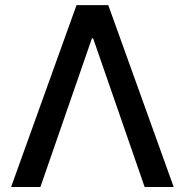

<svg xmlns="http://www.w3.org/2000/svg" viewBox="-20 -748 740 768"><path d="M141.6 0Q112.3 0 24.4 0Q89.8 -181.6 286.1 -727.5Q318.4 -727.5 413.1 -727.5Q478.5 -545.9 674.8 0Q645.5 0 558.6 0Q506.8 -148.4 352.5 -594.7Q351.6 -594.7 347.7 -594.7Q295.9 -446.3 141.6 0Z"/></svg>

Font: DeepSea
Style: Medium
Weight: 500
Designer: Stem
Version: Version 3.019;git-0a5106e0b